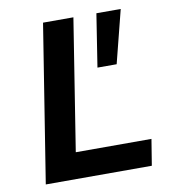

<svg xmlns="http://www.w3.org/2000/svg" viewBox="-80 -776 769 847"><g transform="rotate(-10 305.0 -352.5)"><path d="M57 0 169 -705H305L212 -117H551L532 0ZM371 -468 408 -705H517L457 -468Z"/></g></svg>

Font: Nunito Sans 7pt
Style: Bold Italic
Weight: 700
Italic angle: -9°
Version: Version 3.101;gftools[0.9.27]